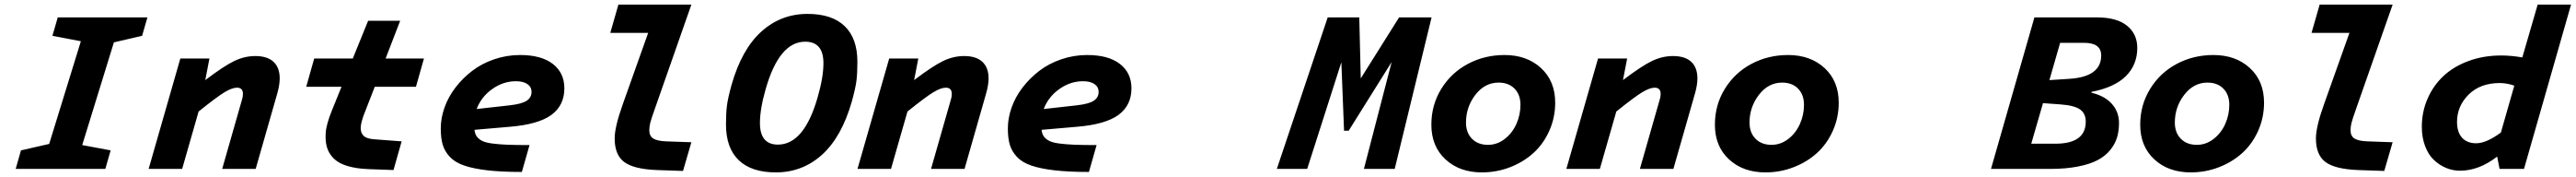

<svg xmlns="http://www.w3.org/2000/svg" viewBox="-20 -730 11151 765"><path d="M70.8 -80.1 192.9 -107.9 330.1 -551.8 207 -575.2 230 -654.8H618.2L595.2 -575.2L473.1 -546.9L335.9 -103L459 -80.1L436 0H47.9Z M886.7 -477.1 868.7 -383.8Q950.7 -445.8 995.1 -466.8Q1039.6 -487.8 1085 -487.8Q1137.2 -487.8 1164.1 -462.9Q1190.9 -438 1190.9 -391.1Q1190.9 -363.3 1180.7 -327.1L1086.9 0H941.9L1027.8 -299.8Q1031.7 -311.5 1031.7 -324.2Q1031.7 -351.1 1005.9 -351.1Q985.4 -351.1 953.1 -332Q920.9 -313 839.8 -248L768.6 0H623.5L760.7 -477.1Z M1561.5 -250Q1541.5 -201.2 1541.5 -176.8Q1541.5 -154.3 1555.2 -142.1Q1568.8 -129.9 1601.6 -127.9L1718.8 -119.1L1683.6 4.9L1575.7 1Q1523.4 -1 1486.1 -12Q1448.7 -22.9 1428.2 -42Q1407.7 -61 1398.7 -84.2Q1389.6 -107.4 1389.6 -137.2Q1389.6 -153.3 1390.9 -164.8Q1392.1 -176.3 1398.4 -199.7Q1404.8 -223.1 1417.5 -253.9L1458.5 -355H1305.7L1340.3 -477.1H1507.3L1573.7 -640.1H1712.4L1649.4 -477.1H1815.4L1780.8 -355H1602.5Z M2272.5 -103 2239.3 13.2Q2151.4 13.2 2090.1 6.1Q2028.8 -1 1989.3 -14.6Q1949.7 -28.3 1927.5 -52Q1905.3 -75.7 1896.7 -104.2Q1888.2 -132.8 1888.2 -174.8Q1888.2 -219.2 1904.3 -264.9Q1920.4 -310.5 1951.4 -351.1Q1982.4 -391.6 2023.7 -423.3Q2064.9 -455.1 2119.1 -473.6Q2173.3 -492.2 2231.4 -492.2Q2323.7 -492.2 2373.5 -453.6Q2423.3 -415 2423.3 -348.1Q2423.3 -274.9 2367.4 -233.6Q2311.5 -192.4 2187.5 -182.1L2034.2 -168.9Q2036.1 -151.4 2043.9 -140.4Q2051.8 -129.4 2066.4 -121.6Q2081.1 -113.8 2109.9 -109.9Q2138.7 -106 2175.8 -104.5Q2212.9 -103 2272.5 -103ZM2213.4 -378.9Q2158.7 -378.9 2111.1 -345.2Q2063.5 -311.5 2043.5 -258.8L2187.5 -274.9Q2239.3 -280.8 2260.3 -294.7Q2281.2 -308.6 2281.2 -333Q2281.2 -354 2263.4 -366.5Q2245.6 -378.9 2213.4 -378.9Z M2675.3 -276.9 2786.1 -587.9H2622.1L2657.2 -710H2973.1L2814 -256.8Q2799.3 -215.8 2795.2 -199.2Q2791 -182.6 2791 -167Q2791 -142.1 2808.1 -131.3Q2825.2 -120.6 2863.3 -119.1L2973.1 -115.2L2937 8.8L2823.2 4.9Q2723.6 1 2682.4 -29.8Q2641.1 -60.5 2641.1 -131.8Q2641.1 -181.2 2675.3 -276.9Z M3476.1 -669.9Q3582 -669.9 3637 -616.9Q3691.9 -564 3691.9 -462.9Q3691.9 -415 3688 -382.6Q3684.1 -350.1 3668 -292Q3624 -138.2 3539.1 -61.5Q3454.1 15.1 3338.9 15.1Q3232.9 15.1 3178 -37.8Q3123 -90.8 3123 -191.9Q3123 -239.7 3127 -272.2Q3130.9 -304.7 3147 -362.8Q3190.9 -516.6 3275.9 -593.3Q3360.8 -669.9 3476.1 -669.9ZM3347.7 -105Q3461.4 -105 3520 -310.1Q3544.9 -396 3544.9 -457Q3544.9 -549.8 3465.8 -549.8Q3353.5 -549.8 3294.9 -345.2Q3270 -259.3 3270 -198.2Q3270 -105 3347.7 -105Z M3955.6 -477.1 3937.5 -383.8Q4019.5 -445.8 4064 -466.8Q4108.4 -487.8 4153.8 -487.8Q4206.1 -487.8 4232.9 -462.9Q4259.8 -438 4259.8 -391.1Q4259.8 -363.3 4249.5 -327.1L4155.8 0H4010.7L4096.7 -299.8Q4100.6 -311.5 4100.6 -324.2Q4100.6 -351.1 4074.7 -351.1Q4054.2 -351.1 4022 -332Q3989.7 -313 3908.7 -248L3837.4 0H3692.4L3829.6 -477.1Z M4727.5 -103 4694.3 13.2Q4606.4 13.2 4545.2 6.1Q4483.9 -1 4444.3 -14.6Q4404.8 -28.3 4382.6 -52Q4360.4 -75.7 4351.8 -104.2Q4343.3 -132.8 4343.3 -174.8Q4343.3 -219.2 4359.4 -264.9Q4375.5 -310.5 4406.5 -351.1Q4437.5 -391.6 4478.8 -423.3Q4520 -455.1 4574.2 -473.6Q4628.4 -492.2 4686.5 -492.2Q4778.8 -492.2 4828.6 -453.6Q4878.4 -415 4878.4 -348.1Q4878.4 -274.9 4822.5 -233.6Q4766.6 -192.4 4642.6 -182.1L4489.3 -168.9Q4491.2 -151.4 4499 -140.4Q4506.8 -129.4 4521.5 -121.6Q4536.1 -113.8 4564.9 -109.9Q4593.8 -106 4630.9 -104.5Q4668 -103 4727.5 -103ZM4668.5 -378.9Q4613.8 -378.9 4566.2 -345.2Q4518.6 -311.5 4498.5 -258.8L4642.6 -274.9Q4694.3 -280.8 4715.3 -294.7Q4736.3 -308.6 4736.3 -333Q4736.3 -354 4718.5 -366.5Q4700.7 -378.9 4668.5 -378.9Z M6177.7 -654.8 6018.1 0H5884.8L6004.9 -461.9L5818.8 -165H5798.8L5787.1 -460.9L5639.2 0H5507.8L5728 -654.8H5864.7L5871.1 -391.1L6037.1 -654.8Z M6493.7 -492.2Q6590.3 -492.2 6651.6 -435.8Q6712.9 -379.4 6712.9 -286.1Q6712.9 -222.2 6687.7 -165.5Q6662.6 -108.9 6619.6 -69.6Q6576.7 -30.3 6518.3 -7.6Q6460 15.1 6395.5 15.1Q6298.8 15.1 6237.8 -41.3Q6176.8 -97.7 6176.8 -190.9Q6176.8 -276.4 6219.7 -345.9Q6262.7 -415.5 6335 -453.9Q6407.2 -492.2 6493.7 -492.2ZM6421.9 -104Q6461.4 -104 6494.1 -129.2Q6526.9 -154.3 6544.7 -193.8Q6562.5 -233.4 6562.5 -276.9Q6562.5 -320.8 6536.9 -346.9Q6511.2 -373 6467.8 -373Q6408.2 -373 6367.4 -320.3Q6326.7 -267.6 6326.7 -200.2Q6326.7 -156.7 6352.5 -130.4Q6378.4 -104 6421.9 -104Z M7024.4 -477.1 7006.3 -383.8Q7088.4 -445.8 7132.8 -466.8Q7177.2 -487.8 7222.7 -487.8Q7274.9 -487.8 7301.8 -462.9Q7328.6 -438 7328.6 -391.1Q7328.6 -363.3 7318.4 -327.1L7224.6 0H7079.6L7165.5 -299.8Q7169.4 -311.5 7169.4 -324.2Q7169.4 -351.1 7143.6 -351.1Q7123 -351.1 7090.8 -332Q7058.6 -313 6977.5 -248L6906.2 0H6761.2L6898.4 -477.1Z M7721.2 -492.2Q7817.9 -492.2 7879.2 -435.8Q7940.4 -379.4 7940.4 -286.1Q7940.4 -222.2 7915.3 -165.5Q7890.1 -108.9 7847.2 -69.6Q7804.2 -30.3 7745.8 -7.6Q7687.5 15.1 7623 15.1Q7526.4 15.1 7465.3 -41.3Q7404.3 -97.7 7404.3 -190.9Q7404.3 -276.4 7447.3 -345.9Q7490.2 -415.5 7562.5 -453.9Q7634.8 -492.2 7721.2 -492.2ZM7649.4 -104Q7689 -104 7721.7 -129.2Q7754.4 -154.3 7772.2 -193.8Q7790 -233.4 7790 -276.9Q7790 -320.8 7764.4 -346.9Q7738.8 -373 7695.3 -373Q7635.7 -373 7595 -320.3Q7554.2 -267.6 7554.2 -200.2Q7554.2 -156.7 7580.1 -130.4Q7606 -104 7649.4 -104Z M8787.6 -654.8H9058.6Q9144 -654.8 9188.5 -618.9Q9232.9 -583 9232.9 -522.9Q9232.9 -450.2 9183.6 -401.1Q9134.3 -352.1 9034.7 -333V-329.1Q9091.8 -315.9 9122.8 -281.2Q9153.8 -246.6 9153.8 -198.2Q9153.8 -164.1 9145.3 -135.7Q9136.7 -107.4 9115.7 -81.5Q9094.7 -55.7 9061.5 -38.1Q9028.3 -20.5 8976.1 -10.3Q8923.8 0 8856 0H8599.6ZM9002.9 -544.9H8898.9L8852.5 -383.8L8937 -389.2Q9076.7 -397.5 9076.7 -490.2Q9076.7 -544.9 9002.9 -544.9ZM8899.9 -278.8 8824.7 -284.2 8773.9 -108.9H8877.9Q9009.8 -108.9 9009.8 -204.1Q9009.8 -239.3 8985.4 -256.8Q8960.9 -274.4 8899.9 -278.8Z M9562.5 -492.2Q9659.2 -492.2 9720.5 -435.8Q9781.7 -379.4 9781.7 -286.1Q9781.7 -222.2 9756.6 -165.5Q9731.4 -108.9 9688.5 -69.6Q9645.5 -30.3 9587.2 -7.6Q9528.8 15.1 9464.4 15.1Q9367.7 15.1 9306.6 -41.3Q9245.6 -97.7 9245.6 -190.9Q9245.6 -276.4 9288.6 -345.9Q9331.5 -415.5 9403.8 -453.9Q9476.1 -492.2 9562.5 -492.2ZM9490.7 -104Q9530.3 -104 9563 -129.2Q9595.7 -154.3 9613.5 -193.8Q9631.3 -233.4 9631.3 -276.9Q9631.3 -320.8 9605.7 -346.9Q9580.1 -373 9536.6 -373Q9477.1 -373 9436.3 -320.3Q9395.5 -267.6 9395.5 -200.2Q9395.5 -156.7 9421.4 -130.4Q9447.3 -104 9490.7 -104Z M10040.5 -276.9 10151.4 -587.9H9987.3L10022.5 -710H10338.4L10179.2 -256.8Q10164.6 -215.8 10160.4 -199.2Q10156.2 -182.6 10156.2 -167Q10156.2 -142.1 10173.3 -131.3Q10190.4 -120.6 10228.5 -119.1L10338.4 -115.2L10302.2 8.8L10188.5 4.9Q10088.9 1 10047.6 -29.8Q10006.3 -60.5 10006.3 -131.8Q10006.3 -181.2 10040.5 -276.9Z M10801.3 0 10791 -53.2Q10711.9 7.8 10629.9 7.8Q10598.6 7.8 10569.8 -4.2Q10541 -16.1 10517.1 -38.6Q10493.2 -61 10479 -98.4Q10464.8 -135.7 10464.8 -182.1Q10464.8 -246.6 10489.5 -303.2Q10514.2 -359.9 10558.1 -401.1Q10602.1 -442.4 10667 -466.3Q10731.9 -490.2 10808.1 -490.2Q10851.1 -490.2 10899.9 -481.9L10966.3 -710H11110.8L10907.2 0ZM10617.2 -203.1Q10617.2 -158.2 10639.2 -134.5Q10661.1 -110.8 10700.2 -110.8Q10744.1 -110.8 10807.1 -157.2L10865.2 -359.9Q10832.5 -371.1 10802.2 -371.1Q10717.8 -371.1 10667.5 -321.3Q10617.2 -271.5 10617.2 -203.1Z"/></svg>

Font: IntelOne Mono Bold
Style: Italic
Weight: 700
Italic angle: -16°
Designer: Fred Shallcrass
Foundry: Frere-Jones Type LLC
Version: Version 1.200;hotconv 1.1.0;makeotfexe 2.6.0;FJTRelease1.2